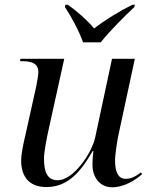

<svg xmlns="http://www.w3.org/2000/svg" viewBox="-20 -786 641 816"><path d="M333 -606H408C448 -656 509 -717 551 -756L553 -766H543C490 -740 426 -701 380 -665C350 -701 307 -739 268 -766H258L256 -756C282 -717 316 -655 333 -606ZM457 10C507 10 555 -20 584 -46L579 -53C553 -34 536 -26 514 -26C484 -26 469 -52 469 -104C469 -131 479 -193 484 -215L553 -536H456L385 -204C370 -132 290 -20 226 -20C180 -20 167 -56 167 -112C167 -141 179 -201 187 -237L253 -536H67L65 -526H73C111 -526 143 -519 143 -479C143 -468 138 -438 134 -419L88 -212C80 -178 70 -135 70 -102C70 -43 98 9 177 9C269 9 323 -56 374 -144H377C374 -122 373 -100 373 -85C373 -33 404 10 457 10Z"/></svg>

Font: Noto Serif Display
Style: Italic
Weight: 400
Italic angle: -12°
Designer: Monotype Design Team
Foundry: Monotype Imaging Inc.
Version: Version 2.009